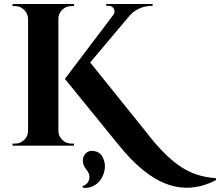

<svg xmlns="http://www.w3.org/2000/svg" viewBox="-20 -720 1088 949"><path d="M268.6 -627.9V-72.8Q269 -46.9 287.8 -28.6Q306.6 -10.3 333 -10.3H345.2L345.7 0H42V-10.3H54.7Q81.1 -10.3 99.6 -28.6Q118.2 -46.9 118.7 -72.8V-627.4Q117.7 -653.3 99.1 -671.6Q80.6 -689.9 54.7 -689.9H42V-700.2H345.7L345.2 -689.9H332.5Q306.6 -689.9 287.8 -671.9Q269 -653.8 268.6 -627.9ZM1046.4 160.2 1047.9 169.9Q926.3 233.4 806.9 190.7Q687.5 147.9 564.5 -5.9L300.8 -330.1L538.1 -643.6Q550.8 -660.2 543.2 -675.8Q535.6 -691.4 514.6 -691.4H504.9V-700.2H734.4V-690.9H730Q697.8 -690.9 668.9 -678Q640.1 -665 620.6 -642.6L425.8 -411.1L697.8 -73.2Q789.1 46.9 868.9 101.1Q948.7 155.3 1046.4 160.2ZM390.1 208 387.7 200.2Q414.6 190.9 420.7 166.3Q426.8 141.6 406.2 117.2Q391.1 99.1 389.6 76.9Q388.2 54.7 402.8 39.1Q419.9 21 448.5 27.1Q477.1 33.2 488.8 60.1Q502 88.4 497.6 116.2Q493.2 144 479 165.8Q464.8 187.5 440.7 199.5Q416.5 211.4 390.1 208Z"/></svg>

Font: Cinzel Decorative Bold
Style: Regular
Weight: 700
Designer: Natanael Gama
Version: Version 1.001;PS 001.001;hotconv 1.0.56;makeotf.lib2.0.21325